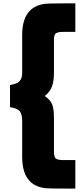

<svg xmlns="http://www.w3.org/2000/svg" viewBox="-20 -934 481 1150"><path d="M431.2 24.9V195.8Q271 195.8 250 192.9Q112.8 175.8 112.8 5.9V-210Q112.8 -249 98.4 -267.3Q84 -285.6 40 -292V-424.8Q82.5 -431.6 97.7 -448.2Q112.8 -464.8 112.8 -498V-724.1Q112.8 -894 250 -911.1Q259.3 -912.6 304.7 -913.3Q350.1 -914.1 390.6 -914.1H431.2V-743.2H376Q356.9 -743.2 345.9 -742.7Q335 -742.2 325.9 -739.3Q316.9 -736.3 313 -733.2Q309.1 -730 306.4 -721.2Q303.7 -712.4 303.5 -704.3Q303.2 -696.3 303.2 -679.2V-500Q303.2 -449.2 291.7 -417Q280.3 -384.8 248 -358.9Q267.6 -345.2 279.1 -331.3Q290.5 -317.4 295.7 -298.3Q300.8 -279.3 302 -263.2Q303.2 -247.1 303.2 -216.8V-39.1Q303.2 -22.5 303.7 -13.9Q304.2 -5.4 306.9 3.2Q309.6 11.7 313.2 14.9Q316.9 18.1 326.2 21Q335.4 23.9 346.2 24.4Q356.9 24.9 376 24.9Z"/></svg>

Font: Sinkin Sans 900 X Black
Style: Regular
Weight: 950
Designer: Keith Bates
Foundry: K-Type
Version: Sinkin Sans (version 1.0)  by Keith Bates   •   © 2014   www